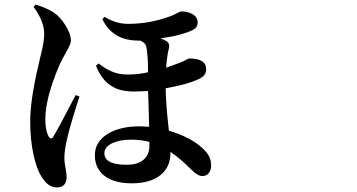

<svg xmlns="http://www.w3.org/2000/svg" viewBox="-20 -770 1540 829"><path d="M225.6 39.1Q188.5 39.1 162.1 -2.9Q138.7 -37.1 125 -100.6Q110.4 -166 110.4 -245.1Q110.4 -337.9 145.5 -486.3Q148.4 -498 149.4 -502.9Q151.4 -514.6 157.2 -536.1Q170.9 -591.8 170.9 -624Q170.9 -677.7 125 -740.2L133.8 -750Q173.8 -739.3 210.9 -716.8Q238.3 -699.2 261.7 -662.1Q286.1 -624 286.1 -594.7Q286.1 -579.1 264.6 -543Q246.1 -510.7 236.3 -488.3Q175.8 -346.7 175.8 -255.9Q175.8 -209 187.5 -185.5Q200.2 -161.1 210.9 -181.6Q227.5 -207 297.9 -342.8Q303.7 -354.5 306.6 -359.4L323.2 -353.5Q283.2 -231.4 268.6 -166Q257.8 -117.2 257.8 -86.9Q257.8 -68.4 263.7 -40Q267.6 -18.6 267.6 -6.8Q267.6 39.1 225.6 39.1ZM547.9 21.5Q478.5 21.5 436.5 -6.8Q389.6 -39.1 389.6 -99.6Q389.6 -157.2 444.3 -191.4Q497.1 -224.6 583 -224.6Q596.7 -224.6 624 -222.7Q623 -262.7 621.1 -330.1Q620.1 -363.3 619.1 -377H617.2Q577.1 -375 556.6 -375Q499 -375 462.9 -397.5Q418.9 -423.8 394.5 -486.3L405.3 -496.1Q437.5 -471.7 460.9 -461.9Q492.2 -448.2 530.3 -448.2Q578.1 -448.2 619.1 -458Q619.1 -531.2 612.3 -564.5Q610.4 -584 585.9 -594.7H578.1Q465.8 -594.7 421.9 -687.5L431.6 -697.3Q480.5 -667 533.2 -667Q622.1 -667 705.1 -696.3Q724.6 -702.1 746.1 -713.9Q758.8 -720.7 762.7 -720.7Q790 -720.7 809.6 -710Q833 -696.3 833.5 -673.8Q834 -651.4 812.5 -640.6Q762.7 -616.2 672.9 -604.5Q683.6 -600.6 696.3 -593.8Q715.8 -584 708.5 -557.6Q701.2 -531.2 697.3 -477.5Q733.4 -490.2 758.8 -500Q770.5 -504.9 787.1 -513.7Q794.9 -517.6 795.9 -517.6Q870.1 -517.6 870.1 -471.7Q870.1 -456.1 862.3 -446.3Q853.5 -434.6 832 -425.8Q787.1 -405.3 695.3 -388.7Q696.3 -318.4 709 -208V-206.1Q795.9 -179.7 845.7 -137.7Q870.1 -117.2 880.9 -98.6Q891.6 -80.1 891.6 -54.7Q891.6 -35.2 881.3 -22.5Q871.1 -9.8 853.5 -9.8Q834 -9.8 806.6 -37.1Q803.7 -40 802.7 -41Q758.8 -85 715.8 -114.3V-108.4Q715.8 -49.8 674.8 -15.6Q630.9 21.5 547.9 21.5ZM527.3 -58.6Q574.2 -58.6 599.6 -80.1Q625 -101.6 625 -140.6V-157.2Q591.8 -167 545.9 -167Q498 -167 465.8 -152.3Q430.7 -135.7 430.7 -108.4Q430.7 -58.6 527.3 -58.6Z"/></svg>

Font: Bpmf GenRyu Min B
Style: B
Weight: 700
Foundry: But Ko
Version: Version 1.320